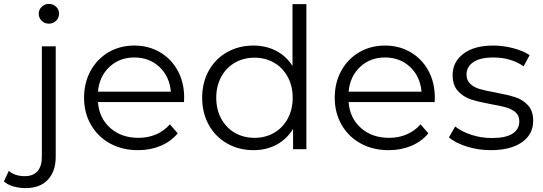

<svg xmlns="http://www.w3.org/2000/svg" viewBox="-110 -763 2779 982"><path d="M-90 165 -65 111Q-34 138 17 138Q59 138 81.5 113Q104 88 104 39V-526H175V39Q175 113 135 156Q95 199 21 199Q-12 199 -41.5 190.5Q-71 182 -90 165ZM88 -693Q88 -713 103 -728Q118 -743 140 -743Q162 -743 177 -728.5Q192 -714 192 -694Q192 -672 177 -657Q162 -642 140 -642Q118 -642 103 -657Q88 -672 88 -693Z M831 -241H391Q397 -159 454 -108.5Q511 -58 598 -58Q647 -58 688 -75.5Q729 -93 759 -127L799 -81Q764 -39 711.5 -17Q659 5 596 5Q515 5 452.5 -29.5Q390 -64 355 -125Q320 -186 320 -263Q320 -340 353.5 -401Q387 -462 445.5 -496Q504 -530 577 -530Q650 -530 708 -496Q766 -462 799 -401.5Q832 -341 832 -263ZM391 -294H764Q757 -372 705.5 -420.5Q654 -469 577 -469Q501 -469 449.5 -420.5Q398 -372 391 -294Z M1457 -742V0H1389V-104Q1357 -51 1304.5 -23Q1252 5 1186 5Q1112 5 1052 -29Q992 -63 958 -124Q924 -185 924 -263Q924 -341 958 -402Q992 -463 1052 -496.5Q1112 -530 1186 -530Q1250 -530 1301.5 -503.5Q1353 -477 1386 -426V-742ZM1387 -263Q1387 -323 1361.5 -370Q1336 -417 1291.5 -442.5Q1247 -468 1192 -468Q1136 -468 1091.5 -442.5Q1047 -417 1021.5 -370Q996 -323 996 -263Q996 -203 1021.5 -156Q1047 -109 1091.5 -83.5Q1136 -58 1192 -58Q1247 -58 1291.5 -83.5Q1336 -109 1361.5 -156Q1387 -203 1387 -263Z M2113 -241H1673Q1679 -159 1736 -108.5Q1793 -58 1880 -58Q1929 -58 1970 -75.5Q2011 -93 2041 -127L2081 -81Q2046 -39 1993.5 -17Q1941 5 1878 5Q1797 5 1734.5 -29.5Q1672 -64 1637 -125Q1602 -186 1602 -263Q1602 -340 1635.5 -401Q1669 -462 1727.5 -496Q1786 -530 1859 -530Q1932 -530 1990 -496Q2048 -462 2081 -401.5Q2114 -341 2114 -263ZM1673 -294H2046Q2039 -372 1987.5 -420.5Q1936 -469 1859 -469Q1783 -469 1731.5 -420.5Q1680 -372 1673 -294Z M2186 -60 2218 -116Q2251 -90 2301 -73.5Q2351 -57 2405 -57Q2477 -57 2511.5 -79.5Q2546 -102 2546 -143Q2546 -172 2527 -188.5Q2508 -205 2479 -213.5Q2450 -222 2402 -230Q2338 -242 2299 -254.5Q2260 -267 2232.5 -297Q2205 -327 2205 -380Q2205 -446 2260 -488Q2315 -530 2413 -530Q2464 -530 2515 -516.5Q2566 -503 2599 -481L2568 -424Q2503 -469 2413 -469Q2345 -469 2310.5 -445Q2276 -421 2276 -382Q2276 -352 2295.5 -334Q2315 -316 2344 -307.5Q2373 -299 2424 -290Q2487 -278 2525 -266Q2563 -254 2590 -225Q2617 -196 2617 -145Q2617 -76 2559.5 -35.5Q2502 5 2400 5Q2336 5 2277.5 -13.5Q2219 -32 2186 -60Z"/></svg>

Font: Montserrat-Regular
Style: Regular
Weight: 400
Version: Version 7.200